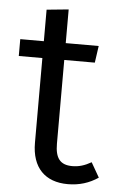

<svg xmlns="http://www.w3.org/2000/svg" viewBox="-52 -745 491 795"><g transform="rotate(5 193.0 -347.5)"><path d="M351 -86C323 -70 299 -63 272 -63C221 -63 201 -91 201 -150V-498H328L338 -568H201V-708L110 -699V-568H12V-498H110V-146C110 -42 166 13 260 13C308 13 349 0 386 -25Z"/></g></svg>

Font: Glow Sans SC Normal Book
Style: Regular
Weight: 500
Designer: Ryoko NISHIZUKA (kana, bopomofo & ideographs); Paul D. Hunt (Latin, Greek & Cyrillic); Sandoll Communications, Soo-young
Version: Version 0.93